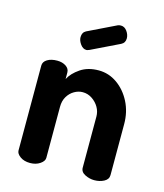

<svg xmlns="http://www.w3.org/2000/svg" viewBox="-106 -781 736 861"><g transform="rotate(15 261.5 -350.5)"><path d="M114 0Q86 0 68 -13Q50 -26 50 -41V-435Q50 -453 68 -464Q86 -475 114 -475Q138 -475 154.5 -464Q171 -453 171 -435V-405Q186 -434 220.5 -457.5Q255 -481 305 -481Q352 -481 391 -453.5Q430 -426 453.5 -380Q477 -334 477 -278V-41Q477 -21 457 -10.5Q437 0 412 0Q390 0 369 -10.5Q348 -21 348 -41V-278Q348 -301 336.5 -321Q325 -341 305 -354.5Q285 -368 261 -368Q241 -368 222 -357Q203 -346 191 -326Q179 -306 179 -278V-41Q179 -26 160 -13Q141 0 114 0ZM227 -555Q211 -555 199 -571.5Q187 -588 187 -604Q187 -626 204 -635L336 -699Q343 -701 349 -701Q366 -701 377.5 -685Q389 -669 389 -652Q389 -631 371 -622L241 -559Q237 -558 234 -556.5Q231 -555 227 -555Z"/></g></svg>

Font: Dosis
Style: Bold
Weight: 700
Designer: EdgarTolentino, PabloImpallari, IginoMarini
Foundry: EdgarTolentino, PabloImpallari, IginoMarini
Version: Version 3.001; ttfautohint (v1.8.2)